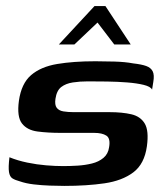

<svg xmlns="http://www.w3.org/2000/svg" viewBox="-20 -606 534 630"><path d="M191 4Q170 4 143 3Q116 2 90.5 -1Q65 -4 45 -11Q30 -15 21 -20.5Q12 -26 9.5 -41.5Q7 -57 11 -90Q38 -79 69.5 -72.5Q101 -66 131.5 -63.5Q162 -61 187 -61Q210 -61 234.5 -62.5Q259 -64 281.5 -69.5Q304 -75 319.5 -88Q335 -101 338 -123Q343 -152 329 -161Q315 -170 289 -170H179Q137 -170 103 -174.5Q69 -179 52 -201Q35 -223 42 -275Q50 -332 82 -359.5Q114 -387 167.5 -396Q221 -405 293 -405Q320 -405 355.5 -404Q391 -403 417 -398Q444 -395 459.5 -389.5Q475 -384 481 -372Q487 -360 483 -337L479 -312Q474 -322 451.5 -327.5Q429 -333 397.5 -335.5Q366 -338 331.5 -338.5Q297 -339 268 -339Q242 -339 219 -335.5Q196 -332 181 -320.5Q166 -309 162 -282Q159 -262 166 -252.5Q173 -243 188 -240.5Q203 -238 222 -238H340Q381 -238 411 -231Q441 -224 455 -200.5Q469 -177 462 -126Q454 -68 417.5 -40.5Q381 -13 323 -4.5Q265 4 191 4ZM173 -460 290 -586H326L409 -460H355L300 -532L224 -460Z"/></svg>

Font: Genos SemiBold
Style: Italic
Weight: 600
Italic angle: -8°
Version: Version 1.010